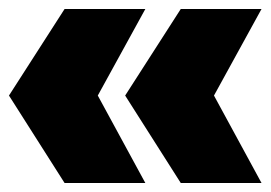

<svg xmlns="http://www.w3.org/2000/svg" viewBox="-37 -486 603 428"><path d="M287 -78H107L-17 -273L107 -466H287L181 -273ZM546 -78H366L242 -273L366 -466H546L440 -273Z"/></svg>

Font: Argentum Novus Black
Style: Regular
Weight: 900
Designer: Julieta Ulanovsky (font) & Cristiano Sobral (main changes)
Foundry: Julieta Ulanovsky (font) & Cristiano Sobral (main changes)
Version: Version 3.00;November 27, 2020;FontCreator 13.0.0.2655 64-bi